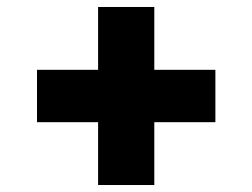

<svg xmlns="http://www.w3.org/2000/svg" viewBox="-20 -625 723 550"><path d="M422 -605V-95H261V-605ZM86 -425H597V-275H86Z"/></svg>

Font: Parkinsans Light
Style: Bold
Weight: 700
Version: Version 1.000